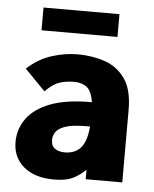

<svg xmlns="http://www.w3.org/2000/svg" viewBox="-50 -694 599 748"><g transform="rotate(5 250.0 -320.0)"><path d="M189 12Q113 12 70 -24.5Q27 -61 27 -121Q27 -171 56 -212Q85 -253 146.5 -277Q208 -301 307 -301H310Q303 -345 283.5 -359.5Q264 -374 234 -374Q203 -374 177 -365.5Q151 -357 122 -327L42 -409Q87 -450 138.5 -466Q190 -482 239 -482Q296 -482 345.5 -465Q395 -448 425 -405Q455 -362 455 -284V0H312V-37Q286 -12 259.5 0Q233 12 189 12ZM168 -142Q168 -117 183.5 -107Q199 -97 221 -97Q261 -97 283.5 -122Q306 -147 311 -206Q304 -206 300 -206Q243 -206 215 -196.5Q187 -187 177.5 -172Q168 -157 168 -142ZM90 -563V-652H387V-563Z"/></g></svg>

Font: Inconsolata Black
Style: Regular
Weight: 900
Monospace: yes
Designer: Raph Levien, Cyreal, Brenton Simpson
Foundry: Raph Levien, Cyreal, Google
Version: Version 3.001; ttfautohint (v1.8.2.53-6de2)